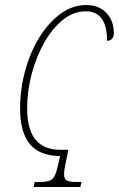

<svg xmlns="http://www.w3.org/2000/svg" viewBox="-20 -744 473 764"><path d="M114 0 118 -20H141Q166 -20 179.5 -26Q193 -32 200.5 -51Q208 -70 216 -108L219 -123Q137 -124 98.5 -171Q60 -218 60 -312Q60 -390 80.5 -464Q101 -538 137.5 -596.5Q174 -655 221.5 -689.5Q269 -724 323 -724Q373 -724 403 -693Q433 -662 433 -611Q433 -598 425.5 -589.5Q418 -581 406 -582Q406 -699 321 -699Q273 -699 231 -665.5Q189 -632 157 -576Q125 -520 106.5 -451.5Q88 -383 88 -312Q88 -148 219 -148H252L244 -108Q235 -69 235 -51Q235 -32 245.5 -26Q256 -20 281 -20H304L300 0Z"/></svg>

Font: Noto Serif ExtraCondensed Thin
Style: Italic
Weight: 100
Width: 2
Italic angle: -12°
Designer: Monotype Design Team
Foundry: Monotype Imaging Inc.
Version: Version 2.013